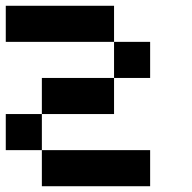

<svg xmlns="http://www.w3.org/2000/svg" viewBox="-20 -645 665 665"><path d="M0 -125V-250H125V-125ZM0 -500V-625H375V-500ZM125 -250V-375H375V-250ZM125 -125H500V0H125ZM375 -500H500V-375H375Z"/></svg>

Font: Galmuri7 Regular
Style: Regular
Weight: 400
Designer: Lee Minseo (quiple)
Version: Version 2.399;hotconv 1.1.1;makeotfexe 2.6.0 DEVELOPMENT